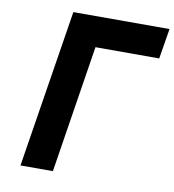

<svg xmlns="http://www.w3.org/2000/svg" viewBox="-82 -802 795 875"><g transform="rotate(10 316.0 -365.0)"><path d="M71 0 187 -730H632L609 -590H314L221 0Z"/></g></svg>

Font: JetBrains Mono NL ExtraBold
Style: Italic
Weight: 800
Italic angle: -9°
Monospace: yes
Designer: Philipp Nurullin, Konstantin Bulenkov
Foundry: JetBrains
Version: Version 2.305; ttfautohint (v1.8.4.7-5d5b)